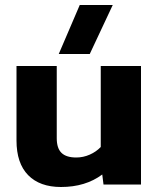

<svg xmlns="http://www.w3.org/2000/svg" viewBox="-20 -738 635 768"><path d="M299 -718H431L339 -522H215ZM46 -176V-474H207V-185Q207 -145 226 -126.5Q245 -108 285 -108Q313 -108 339 -119.5Q365 -131 383 -150V-474H544V0H394L389 -40Q322 10 224 10Q139 10 92.5 -37.5Q46 -85 46 -176Z"/></svg>

Font: Kanit SemiBold
Style: Regular
Weight: 600
Designer: Katatrad Team
Foundry: CadsonDemak
Version: Version 1.030